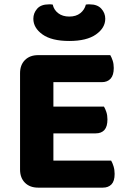

<svg xmlns="http://www.w3.org/2000/svg" viewBox="-20 -859 587 881"><path d="M155 2Q117 2 94.5 -20.5Q72 -43 72 -81V-523Q72 -561 94.5 -583.5Q117 -606 155 -606H486Q492 -596 497 -581Q502 -566 502 -547Q502 -514 487.5 -498Q473 -482 447 -482H225V-370H457Q463 -360 468 -345Q473 -330 473 -311Q473 -278 459 -262.5Q445 -247 419 -247H225V-122H490Q496 -112 501 -96Q506 -80 506 -61Q506 -28 491.5 -13Q477 2 452 2ZM298 -783Q329 -783 348.5 -798.5Q368 -814 374 -838Q379 -839 383 -839Q387 -839 392 -839Q427 -839 445 -819Q463 -799 463 -773Q463 -731 420.5 -701Q378 -671 298 -671Q217 -671 175 -701Q133 -731 133 -773Q133 -799 150.5 -819Q168 -839 204 -839Q209 -839 213 -839Q217 -839 222 -838Q227 -814 247 -798.5Q267 -783 298 -783Z"/></svg>

Font: Baloo Da 2
Style: Bold
Weight: 700
Designer: Noopur Datye, Sulekha Rajkumar and Ek Type
Foundry: Ek Type
Version: Version 1.640;hotconv 1.0.111;makeotfexe 2.5.65597; ttfautoh